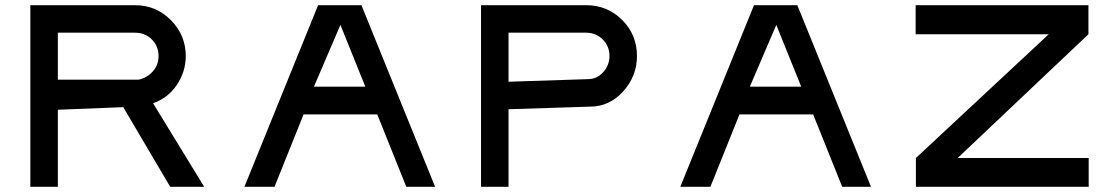

<svg xmlns="http://www.w3.org/2000/svg" viewBox="-20 -720 4311 740"><path d="M696 -504Q696 -444 661 -392Q627 -342 570 -322L767 0H636L455 -307L203 -297V0H97V-700H500Q582 -700 639 -642Q696 -584 696 -504ZM203 -413H515Q547 -420 570 -446Q591 -470 591 -504Q591 -542 565 -568Q539 -594 500 -594H203Z M1546 0 1434 -279H1150L1038 0H922L1206 -700H1373L1657 0ZM1190 -386H1388L1292 -624Z M2239 -700Q2321 -700 2378 -643Q2435 -586 2435 -504Q2435 -427 2382 -368Q2329 -309 2254 -309L1940 -299V0H1834V-700ZM1940 -405 2246 -415Q2281 -415 2305 -442Q2329 -469 2329 -504Q2329 -542 2303 -568Q2277 -594 2239 -594H1940Z M3226 0 3114 -279H2830L2718 0H2602L2886 -700H3053L3337 0ZM2870 -386H3068L2972 -624Z M4176 0H3510V-111L4022 -588H3509V-700H4175V-588L3671 -111H4176Z"/></svg>

Font: Teller
Style: Regular
Weight: 400
Version: Version 3.020;FEAKit 1.0